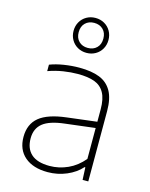

<svg xmlns="http://www.w3.org/2000/svg" viewBox="-122 -892 766 978"><g transform="rotate(15 261.0 -403.0)"><path d="M438 -371V0H408L405 -65.5H401Q371.5 -32 324.5 -12Q277.5 8 225 8Q148 8 104.2 -29.5Q60.5 -67 60.5 -134Q60.5 -201.5 105.2 -238.2Q150 -275 248 -286.5L404 -305.5V-370.5Q404 -426.5 386 -458.2Q368 -490 333.8 -502.5Q299.5 -515 246 -515Q210 -515 169.8 -508.8Q129.5 -502.5 90.5 -488.5V-522.5Q123 -535 164.2 -541.5Q205.5 -548 245.5 -548Q309 -548 351.2 -531.5Q393.5 -515 415.8 -476Q438 -437 438 -371ZM404 -109.5V-272.5L247 -253.5Q167.5 -244.5 132.5 -216.2Q97.5 -188 97.5 -136.5Q97.5 -82.5 129.5 -53.8Q161.5 -25 226 -25Q276 -25 322.2 -46Q368.5 -67 404 -109.5ZM167 -722Q167 -748 179 -769Q191 -790 212 -802Q233 -814 259 -814Q285 -814 306 -802Q327 -790 339 -769Q351 -748 351 -722Q351 -696 339 -675Q327 -654 306 -642Q285 -630 259 -630Q233 -630 212 -642Q191 -654 179 -675Q167 -696 167 -722ZM324 -722Q324 -752.5 306 -770.2Q288 -788 259 -788Q230 -788 212 -770.2Q194 -752.5 194 -722Q194 -691.5 212 -673.8Q230 -656 259 -656Q288 -656 306 -673.8Q324 -691.5 324 -722Z"/></g></svg>

Font: Encode Sans Semi Expanded Thin
Style: Regular
Weight: 250
Width: 6
Designer: Multiple Designers
Foundry: Impallari Type
Version: Version 2.000